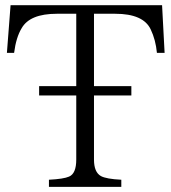

<svg xmlns="http://www.w3.org/2000/svg" viewBox="-20 -735 664 745"><path d="M344.7 -400.9H489.7V-364.7H344.7V-115.7Q344.7 -66.9 371.6 -51.8Q392.1 -40.5 450.7 -37.6V-9.8H169.9V-37.6Q227.1 -40.5 248 -49.8Q275.9 -61.5 275.9 -115.7V-364.7H131.8V-400.9H275.9V-681.6H200.7Q95.7 -681.6 64 -625.5Q42.5 -590.3 34.7 -529.8H6.8L21 -714.8H608.9L618.7 -529.8H588.9Q584 -580.6 564.9 -620.6Q536.6 -681.6 426.8 -681.6H344.7Z"/></svg>

Font: I.MingCP
Style: Regular
Weight: 400
Designer: I.Font Project
Version: Version 8.000; Sep 06, 2022